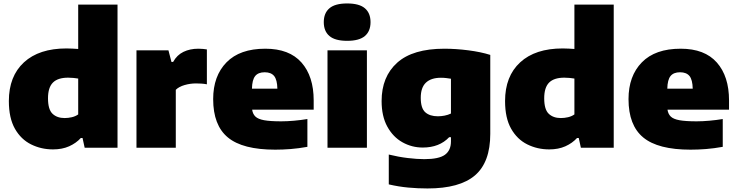

<svg xmlns="http://www.w3.org/2000/svg" viewBox="-20 -834 4160 1084"><path d="M279.5 9.5Q212.5 9.5 155.5 -18.8Q98.5 -47 64.2 -107.2Q30 -167.5 30 -263.5Q30 -403.5 115.2 -482Q200.5 -560.5 355.5 -560.5Q373 -560.5 389.8 -559.5Q406.5 -558.5 421.5 -557.5V-808H643.5V0H458L446 -55H436.5Q409.5 -25.5 370.2 -8Q331 9.5 279.5 9.5ZM345 -167.5Q365 -167.5 385.5 -172.2Q406 -177 421.5 -188V-390.5Q409.5 -392.5 394.8 -394Q380 -395.5 364.5 -395.5Q306.5 -395.5 278.8 -367.8Q251 -340 251 -279Q251 -216 276.5 -191.8Q302 -167.5 345 -167.5Z M750.5 0V-550H931L948 -484.5H957.5Q979 -523.5 1015.8 -541.2Q1052.5 -559 1100 -559Q1113 -559 1125.8 -557.8Q1138.5 -556.5 1148 -555V-358Q1133.5 -361 1116.8 -362Q1100 -363 1086.5 -363Q1054 -363 1022 -353.8Q990 -344.5 972.5 -327V0Z M1534 11Q1350 11 1266.8 -57.8Q1183.5 -126.5 1183.5 -274.5Q1183.5 -405 1258.8 -482Q1334 -559 1478 -559Q1613.5 -559 1682.2 -481Q1751 -403 1751 -267V-215H1403.5Q1407 -190.5 1422 -176Q1437 -161.5 1471.5 -155.2Q1506 -149 1568 -149Q1601.5 -149 1640.5 -152.5Q1679.5 -156 1715.5 -162V-5Q1665.5 4 1620.8 7.5Q1576 11 1534 11ZM1474.5 -426Q1438 -426 1420.8 -404.8Q1403.5 -383.5 1402.5 -333.5H1546Q1545 -383.5 1527.8 -404.8Q1510.5 -426 1474.5 -426Z M1829 0V-550H2051.5V0ZM1940 -603.5Q1871.5 -603.5 1839.8 -630.8Q1808 -658 1808 -709Q1808 -760 1839.8 -787.2Q1871.5 -814.5 1940 -814.5Q2008.5 -814.5 2040.2 -787.2Q2072 -760 2072 -709Q2072 -658 2040.2 -630.8Q2008.5 -603.5 1940 -603.5Z M2393.5 230Q2339.5 230 2285 225Q2230.5 220 2175 207V38.5Q2230 52 2282.2 58.2Q2334.5 64.5 2375.5 64.5Q2458 64.5 2492 39.8Q2526 15 2526 -35.5V-59.5H2516Q2461 -1 2366.5 -1Q2305 -1 2252 -30.8Q2199 -60.5 2166.8 -119Q2134.5 -177.5 2134.5 -263.5Q2134.5 -401 2222.5 -480Q2310.5 -559 2489 -559Q2553 -559 2623.5 -550Q2694 -541 2748 -524V-78.5Q2748 82 2661.8 156Q2575.5 230 2393.5 230ZM2452 -177.5Q2470.5 -177.5 2490 -181.2Q2509.5 -185 2526 -193V-389.5Q2514 -391.5 2499.8 -393.2Q2485.5 -395 2469.5 -395Q2414 -395 2384.8 -367.5Q2355.5 -340 2355.5 -281.5Q2355.5 -223 2381 -200.2Q2406.5 -177.5 2452 -177.5Z M3081 9.5Q3014 9.5 2957 -18.8Q2900 -47 2865.8 -107.2Q2831.5 -167.5 2831.5 -263.5Q2831.5 -403.5 2916.8 -482Q3002 -560.5 3157 -560.5Q3174.5 -560.5 3191.2 -559.5Q3208 -558.5 3223 -557.5V-808H3445V0H3259.5L3247.5 -55H3238Q3211 -25.5 3171.8 -8Q3132.5 9.5 3081 9.5ZM3146.5 -167.5Q3166.5 -167.5 3187 -172.2Q3207.5 -177 3223 -188V-390.5Q3211 -392.5 3196.2 -394Q3181.5 -395.5 3166 -395.5Q3108 -395.5 3080.2 -367.8Q3052.5 -340 3052.5 -279Q3052.5 -216 3078 -191.8Q3103.5 -167.5 3146.5 -167.5Z M3879 11Q3695 11 3611.8 -57.8Q3528.5 -126.5 3528.5 -274.5Q3528.5 -405 3603.8 -482Q3679 -559 3823 -559Q3958.5 -559 4027.2 -481Q4096 -403 4096 -267V-215H3748.5Q3752 -190.5 3767 -176Q3782 -161.5 3816.5 -155.2Q3851 -149 3913 -149Q3946.5 -149 3985.5 -152.5Q4024.5 -156 4060.5 -162V-5Q4010.5 4 3965.8 7.5Q3921 11 3879 11ZM3819.5 -426Q3783 -426 3765.8 -404.8Q3748.5 -383.5 3747.5 -333.5H3891Q3890 -383.5 3872.8 -404.8Q3855.5 -426 3819.5 -426Z"/></svg>

Font: Encode Sans SemiExpanded SemiExpanded Black
Style: Regular
Weight: 900
Width: 6
Designer: Multiple Designers
Foundry: Impallari Type
Version: Version 3.000; ttfautohint (v1.8.3) -l 8 -r 50 -G 200 -x 14 